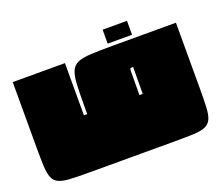

<svg xmlns="http://www.w3.org/2000/svg" viewBox="-116 -868 1191 1037"><g transform="rotate(-20 479.0 -350.0)"><path d="M584 -600H948V-225Q948 -158 946 -115Q944 -72 933.5 -48.5Q923 -25 899.5 -14.5Q876 -4 833.5 -2Q791 0 723 0H221Q158 0 118 -2.5Q78 -5 55.5 -16Q33 -27 23.5 -51Q14 -75 12 -117Q10 -159 10 -225V-600H310V-300H329V-345Q329 -422 331.5 -470Q334 -518 345.5 -545Q357 -572 383.5 -583.5Q410 -595 458.5 -597.5Q507 -600 584 -600ZM630 -435 629 -300H648L649 -455Q635 -455 632.5 -452.5Q630 -450 630 -435ZM563 -700H703V-620H563Z"/></g></svg>

Font: Badeen Display
Style: Regular
Weight: 400
Version: Version 1.000; ttfautohint (v1.8.4.7-5d5b)